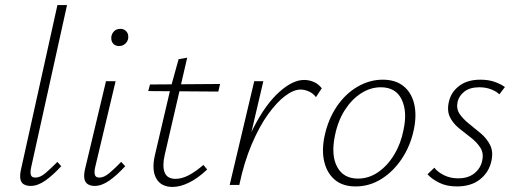

<svg xmlns="http://www.w3.org/2000/svg" viewBox="-20 -731 2038 759"><path d="M101 4Q85 4 74 -2.5Q63 -9 60.5 -24Q58 -39 63 -61L207 -711H245L103 -69Q99 -50 102 -39.5Q105 -29 120 -29Q139 -29 159.5 -46.5Q180 -64 207 -91L222 -74Q189 -38 159 -17Q129 4 101 4Z M354 4Q338 4 327 -3Q316 -10 313.5 -25Q311 -40 316 -62L399 -410H437L356 -69Q352 -51 355 -40Q358 -29 373 -29Q391 -29 412 -46.5Q433 -64 459 -91L475 -74Q442 -38 412 -17Q382 4 354 4ZM451 -549Q441 -549 433.5 -553.5Q426 -558 422.5 -566.5Q419 -575 420 -585Q422 -599 431.5 -608Q441 -617 456 -617Q466 -617 473.5 -612Q481 -607 484.5 -599Q488 -591 487 -580Q485 -567 475 -558Q465 -549 451 -549Z M662 8Q617 8 598 -25Q579 -58 592 -116L655 -385L686 -497L720 -503L631 -118Q621 -74 631 -49Q641 -24 674 -24Q699 -24 726.5 -38.5Q754 -53 784 -79L799 -61Q762 -26 727 -9Q692 8 662 8ZM566 -371 573 -397 850 -399 843 -369Z M904 0Q935 -134 982.5 -226.5Q1030 -319 1083.5 -367Q1137 -415 1182 -415Q1202 -415 1220.5 -407Q1239 -399 1252 -382L1229 -347Q1218 -362 1201 -369.5Q1184 -377 1168 -377Q1141 -377 1107.5 -352Q1074 -327 1039.5 -279Q1005 -231 975 -160.5Q945 -90 926 0ZM888 0 985 -410H1021L925 0Z M1386 6Q1335 6 1304 -20Q1273 -46 1262 -91Q1251 -136 1263 -193Q1277 -259 1311 -309.5Q1345 -360 1393 -388Q1441 -416 1493 -416Q1543 -416 1574.5 -391Q1606 -366 1617 -321.5Q1628 -277 1616 -219Q1603 -156 1569.5 -105Q1536 -54 1488.5 -24Q1441 6 1386 6ZM1395 -25Q1438 -25 1475 -50.5Q1512 -76 1538.5 -120Q1565 -164 1575 -217Q1591 -289 1568 -337.5Q1545 -386 1485 -386Q1445 -386 1408 -362.5Q1371 -339 1343.5 -296.5Q1316 -254 1304 -195Q1288 -117 1313 -71Q1338 -25 1395 -25Z M1786 6Q1745 6 1715.5 -9Q1686 -24 1670 -42L1697 -68Q1710 -51 1735 -38.5Q1760 -26 1791 -26Q1831 -26 1855.5 -46Q1880 -66 1886 -95Q1893 -125 1879 -147Q1865 -169 1841.5 -187Q1818 -205 1794.5 -224Q1771 -243 1758.5 -268.5Q1746 -294 1755 -331Q1764 -368 1796 -392Q1828 -416 1879 -416Q1911 -416 1935 -407.5Q1959 -399 1976 -387L1954 -358Q1942 -370 1921 -378Q1900 -386 1875 -386Q1838 -386 1816.5 -369.5Q1795 -353 1789 -329Q1783 -301 1797 -280.5Q1811 -260 1834.5 -241.5Q1858 -223 1881.5 -203Q1905 -183 1918 -156.5Q1931 -130 1922 -92Q1912 -49 1877 -21.5Q1842 6 1786 6Z"/></svg>

Font: Ysabeau Infant ExtraLight
Style: Italic
Weight: 250
Italic angle: -12°
Designer: Christian Thalmann (Catharsis Fonts)
Version: Version 2.001;gftools[0.9.30]; featfreeze: ss01,ss02,lnum